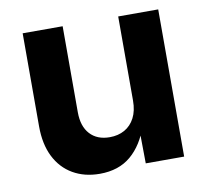

<svg xmlns="http://www.w3.org/2000/svg" viewBox="-66 -608 742 688"><g transform="rotate(-10 305.0 -264.0)"><path d="M244.1 8.3Q188.5 8.3 146.5 -16.1Q104.5 -40.5 81.5 -86.4Q58.6 -132.3 58.6 -196.8V-535.6H204.1V-222.7Q204.1 -171.4 230 -143.1Q255.9 -114.7 301.8 -114.7Q332.5 -114.7 356 -127.9Q379.4 -141.1 392.8 -166.7Q406.2 -192.4 406.2 -229.5V-535.6H551.8V0H412.1L410.6 -135.7H424.8Q401.9 -66.9 357.4 -29.3Q313 8.3 244.1 8.3Z"/></g></svg>

Font: Inter 20pt
Style: Bold
Weight: 700
Version: Version 4.001;git-66647c0bb